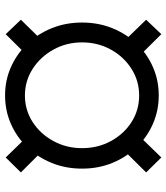

<svg xmlns="http://www.w3.org/2000/svg" viewBox="31 -684 663 765"><g transform="rotate(90 362.5 -301.5)"><path d="M360.4 9.8Q299.8 9.8 247.1 -13.7Q194.3 -37.1 154.5 -78.9Q114.7 -120.6 92.3 -176.3Q69.8 -231.9 69.8 -296.9Q69.8 -361.8 92.3 -417.5Q114.7 -473.1 154.5 -514.6Q194.3 -556.2 247.1 -579.3Q299.8 -602.5 360.4 -602.5Q420.4 -602.5 473.4 -579.3Q526.4 -556.2 566.4 -514.6Q606.4 -473.1 629.2 -417.5Q651.9 -361.8 651.9 -296.9Q651.9 -231.9 629.2 -176Q606.4 -120.1 566.4 -78.4Q526.4 -36.6 473.4 -13.4Q420.4 9.8 360.4 9.8ZM360.4 -69.3Q418.9 -69.3 466.6 -100.3Q514.2 -131.3 542.2 -183.1Q570.3 -234.9 570.3 -296.9Q570.3 -359.9 542.2 -411.6Q514.2 -463.4 466.6 -493.9Q418.9 -524.4 360.4 -524.4Q302.2 -524.4 254.2 -493.9Q206.1 -463.4 177.5 -411.6Q148.9 -359.9 148.9 -296.9Q148.9 -234.9 177.5 -183.1Q206.1 -131.3 254.2 -100.3Q302.2 -69.3 360.4 -69.3ZM567.4 -451.7 509.8 -512.2 607.4 -612.8 667 -552.2ZM607.4 7.3 509.8 -93.3 567.4 -152.8 667 -53.2ZM116.2 7.3 58.6 -53.2 156.2 -152.8 215.8 -93.3ZM156.2 -451.7 58.6 -552.2 116.2 -612.8 215.8 -512.2Z"/></g></svg>

Font: Inter Variable LoSnoCo
Style: Regular
Weight: 400
Designer: Rasmus Andersson
Foundry: rsms
Version: Version 4.000;git-a52131595; featfreeze: case,dlig,ss01,ss02